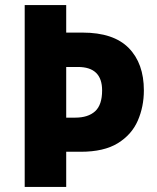

<svg xmlns="http://www.w3.org/2000/svg" viewBox="-20 -734 618 754"><path d="M545 -379Q545 -315 521 -260Q497 -205 442.5 -171.5Q388 -138 297 -138H240V0H77V-714H240V-606H304Q426 -606 485.5 -545.5Q545 -485 545 -379ZM275 -272Q326 -272 353.5 -297Q381 -322 381 -379Q381 -471 286 -471H240V-272Z"/></svg>

Font: Noto Sans Malayalam SemiCondensed ExtraBold
Style: Regular
Weight: 800
Width: 4
Designer: Jelle Bosma - Monotype Design Team
Foundry: Monotype Imaging Inc.
Version: Version 2.104; ttfautohint (v1.8.4.7-5d5b)